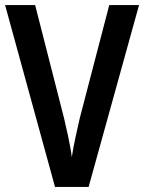

<svg xmlns="http://www.w3.org/2000/svg" viewBox="-20 -734 566 754"><path d="M526 -714H409L293 -269C286 -237 268 -161 262 -117C257 -161 239 -238 232 -268L118 -714H0L196 0H328Z"/></svg>

Font: Noto Sans Tamil Condensed SemiBold
Style: Regular
Weight: 600
Width: 3
Designer: Jelle Bosma - Monotype Design Team
Foundry: Monotype Imaging Inc.
Version: Version 2.004